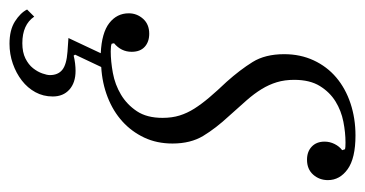

<svg xmlns="http://www.w3.org/2000/svg" viewBox="-205 -362 768 404"><g transform="rotate(90 179.0 -160.0)"><path d="M69 204Q40 204 22 192.5Q4 181 -3 167L12 152Q29 177 68 177Q87 177 100 170.5Q113 164 120.5 154.5Q128 145 131.5 135Q135 125 135 119Q135 102 124 93Q113 84 86 82L57 80L89 12Q46 10 25.5 -6Q5 -22 5 -47Q5 -64 16.5 -77Q28 -90 48 -90Q65 -90 75.5 -80.5Q86 -71 86 -53Q86 -31 68 -16L69 -11Q73 -9 85 -9Q106 -9 130.5 -13.5Q155 -18 176 -30.5Q197 -43 211 -64Q225 -85 225 -118Q225 -138 220 -154Q215 -170 205.5 -185Q196 -200 182 -216.5Q168 -233 149 -253Q124 -281 107.5 -307.5Q91 -334 91 -374Q91 -408 104 -436Q117 -464 140 -483.5Q163 -503 194.5 -513.5Q226 -524 262 -524Q310 -524 333 -507.5Q356 -491 356 -466Q356 -448 344.5 -435Q333 -422 313 -422Q296 -422 285.5 -432Q275 -442 275 -459Q275 -470 280 -480Q285 -490 293 -496L291 -502Q288 -503 277 -503Q256 -503 233 -498.5Q210 -494 190.5 -482Q171 -470 158 -449Q145 -428 145 -395Q145 -375 150 -358.5Q155 -342 164.5 -326.5Q174 -311 188 -295Q202 -279 221 -258Q247 -230 263 -203.5Q279 -177 279 -139Q279 -106 266.5 -79.5Q254 -53 232.5 -33.5Q211 -14 181.5 -2.5Q152 9 118 11L92 66L94 69Q102 67 110.5 66Q119 65 126 65Q151 65 165.5 78Q180 91 180 113Q180 133 171 149.5Q162 166 146.5 178Q131 190 111 197Q91 204 69 204Z"/></g></svg>

Font: IBM Plex Serif Light
Style: Italic
Weight: 300
Italic angle: -14°
Designer: Mike Abbink, Paul van der Laan, Pieter van Rosmalen
Foundry: Bold Monday
Version: Version 3.001